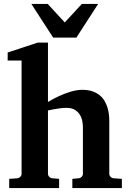

<svg xmlns="http://www.w3.org/2000/svg" viewBox="-20 -957 666 977"><path d="M348.1 0V-46.9L379.9 -49.8Q389.2 -50.8 395.5 -57.4Q401.9 -64 401.9 -73.2V-309.1Q401.9 -321.3 399.2 -338.4Q396.5 -355.5 387.7 -370.8Q378.9 -386.2 362.3 -397.2Q345.7 -408.2 317.9 -408.2Q302.7 -408.2 286.4 -406Q270 -403.8 255.9 -401.4Q239.7 -398.4 224.1 -395V-73.2Q224.1 -64 230.5 -57.4Q236.8 -50.8 246.1 -49.8L280.8 -46.9V0H26.9V-46.9L67.9 -49.8Q77.1 -50.8 83.5 -57.4Q89.8 -64 89.8 -73.2V-648.9H19V-689.9L171.9 -740.2H224.1V-438Q252 -455.1 282.2 -468.8Q294.9 -474.6 309.3 -480.2Q323.7 -485.8 338.6 -490.2Q353.5 -494.6 368.9 -497.3Q384.3 -500 398.9 -500Q428.2 -500 450 -492.4Q471.7 -484.9 487.1 -472.4Q502.4 -460 512 -443.6Q521.5 -427.2 526.9 -409.7Q532.2 -392.1 534.2 -374.8Q536.1 -357.4 536.1 -342.8V-73.2Q536.1 -64 542.5 -57.4Q548.8 -50.8 558.1 -49.8L600.1 -46.9V0ZM368.7 -765.6H250.5L139.6 -937H222.7L309.6 -842.8L396.5 -937H479.5Z"/></svg>

Font: Charis SIL Eur
Style: Bold
Weight: 700
Foundry: SIL International
Version: Version 5.000